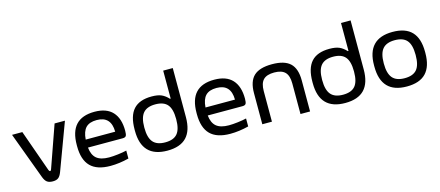

<svg xmlns="http://www.w3.org/2000/svg" viewBox="-51 -1231 4029 1760"><g transform="rotate(-15 1964.0 -350.5)"><path d="M32.2 -500H129.9L271 -102.1Q276.4 -88.9 284.2 -88.9Q291.5 -88.9 295.9 -102.1L436 -500H534.2L369.1 -56.2Q355.5 -20 336.9 -5.6Q318.4 8.8 284.2 8.8Q249 8.8 229.7 -5.6Q210.4 -20 196.8 -56.2Z M1043.9 -268.1Q1043.9 -232.4 1036.1 -219.7Q1028.3 -207 1003.9 -207H674.3Q681.6 -135.3 720.9 -102.5Q760.3 -69.8 839.4 -69.8Q875.5 -69.8 924.1 -75.7Q972.7 -81.5 1006.3 -89.8V-14.2Q915.5 8.8 832 8.8Q704.1 8.8 642.6 -53.5Q581.1 -115.7 581.1 -244.1V-255.9Q581.1 -382.8 639.4 -445.8Q697.8 -508.8 815.9 -508.8Q929.7 -508.8 986.8 -447Q1043.9 -385.3 1043.9 -268.1ZM673.3 -283.2H953.1Q951.7 -430.2 815.9 -430.2Q746.6 -430.2 712.6 -395Q678.7 -359.9 673.3 -283.2Z M1129.9 -255.9Q1129.9 -384.8 1185.8 -446.8Q1241.7 -508.8 1357.9 -508.8Q1417 -508.8 1451.7 -493.2Q1486.3 -477.5 1516.1 -444.8H1522.9V-710H1613.8V-244.1Q1613.8 -117.2 1554 -54.2Q1494.1 8.8 1372.1 8.8Q1129.9 8.8 1129.9 -244.1ZM1220.7 -247.1Q1220.7 -154.8 1256.8 -112.3Q1293 -69.8 1372.1 -69.8Q1451.7 -69.8 1487.3 -112.1Q1522.9 -154.3 1522.9 -247.1V-252.9Q1522.9 -345.7 1487.3 -387.9Q1451.7 -430.2 1372.1 -430.2Q1293 -430.2 1256.8 -387.7Q1220.7 -345.2 1220.7 -252.9Z M2180.7 -268.1Q2180.7 -232.4 2172.9 -219.7Q2165 -207 2140.6 -207H1811Q1818.4 -135.3 1857.7 -102.5Q1897 -69.8 1976.1 -69.8Q2012.2 -69.8 2060.8 -75.7Q2109.4 -81.5 2143.1 -89.8V-14.2Q2052.2 8.8 1968.8 8.8Q1840.8 8.8 1779.3 -53.5Q1717.8 -115.7 1717.8 -244.1V-255.9Q1717.8 -382.8 1776.1 -445.8Q1834.5 -508.8 1952.6 -508.8Q2066.4 -508.8 2123.5 -447Q2180.7 -385.3 2180.7 -268.1ZM1810.1 -283.2H2089.8Q2088.4 -430.2 1952.6 -430.2Q1883.3 -430.2 1849.4 -395Q1815.4 -359.9 1810.1 -283.2Z M2273.4 -294.9Q2273.4 -406.7 2327.6 -457.8Q2381.8 -508.8 2500.5 -508.8Q2618.7 -508.8 2672.6 -457.8Q2726.6 -406.7 2726.6 -294.9V0H2635.7V-291Q2635.7 -363.8 2603.5 -397Q2571.3 -430.2 2500.5 -430.2Q2429.2 -430.2 2397 -397Q2364.7 -363.8 2364.7 -291V0H2273.4Z M2817.4 -255.9Q2817.4 -384.8 2873.3 -446.8Q2929.2 -508.8 3045.4 -508.8Q3104.5 -508.8 3139.2 -493.2Q3173.8 -477.5 3203.6 -444.8H3210.4V-710H3301.3V-244.1Q3301.3 -117.2 3241.5 -54.2Q3181.6 8.8 3059.6 8.8Q2817.4 8.8 2817.4 -244.1ZM2908.2 -247.1Q2908.2 -154.8 2944.3 -112.3Q2980.5 -69.8 3059.6 -69.8Q3139.2 -69.8 3174.8 -112.1Q3210.4 -154.3 3210.4 -247.1V-252.9Q3210.4 -345.7 3174.8 -387.9Q3139.2 -430.2 3059.6 -430.2Q2980.5 -430.2 2944.3 -387.7Q2908.2 -345.2 2908.2 -252.9Z M3402.3 -255.9Q3402.3 -508.8 3644.5 -508.8Q3766.6 -508.8 3826.4 -445.8Q3886.2 -382.8 3886.2 -255.9V-244.1Q3886.2 -117.2 3826.4 -54.2Q3766.6 8.8 3644.5 8.8Q3402.3 8.8 3402.3 -244.1ZM3493.2 -247.1Q3493.2 -154.8 3529.3 -112.3Q3565.4 -69.8 3644.5 -69.8Q3724.1 -69.8 3759.8 -112.1Q3795.4 -154.3 3795.4 -247.1V-252.9Q3795.4 -345.7 3759.8 -387.9Q3724.1 -430.2 3644.5 -430.2Q3565.4 -430.2 3529.3 -387.7Q3493.2 -345.2 3493.2 -252.9Z"/></g></svg>

Font: LT Wave Text
Style: Regular
Weight: 400
Designer: Daniel Lyons
Version: Version 2.5 (Glyphs App)